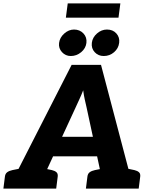

<svg xmlns="http://www.w3.org/2000/svg" viewBox="-44 -1111 877 1131"><path d="M6 0 378 -729H551L743 0H612Q590 0 577 -10.5Q564 -21 561 -37L466 -478Q461 -500 455.5 -524Q450 -548 446 -579Q434 -548 423 -525Q412 -502 401 -477L198 -37Q191 -23 175 -11.5Q159 0 138 0ZM106 0 115 -71H237L228 0ZM219 -190 244 -305H570L565 -190ZM501 0 510 -71H642L633 0ZM-24 0 -15 -71Q-13 -88 -1.5 -96.5Q10 -105 29 -109L74 -118L73 0ZM190 0 219 -118 262 -109Q279 -105 288.5 -96.5Q298 -88 296 -71L287 0ZM462 0 471 -71Q473 -88 484.5 -96.5Q496 -105 515 -109L560 -118L559 0ZM676 0 705 -118 748 -109Q765 -105 774.5 -96.5Q784 -88 782 -71L773 0ZM465 -858Q461 -826 434 -803.5Q407 -781 373 -781Q342 -781 321 -804Q300 -827 304 -858Q308 -890 334.5 -913.5Q361 -937 392 -937Q426 -937 447.5 -914Q469 -891 465 -858ZM658 -859Q654 -826 628 -803.5Q602 -781 567 -781Q535 -781 514 -803.5Q493 -826 497 -859Q501 -891 527.5 -914Q554 -937 586 -937Q621 -937 641.5 -914Q662 -891 658 -859ZM344 -1007 355 -1091H665L654 -1007Z"/></svg>

Font: Aleo Black
Style: Italic
Weight: 900
Italic angle: -7°
Designer: Alessio Laiso
Foundry: Alessio Laiso
Version: Version 2.001;gftools[0.9.29]